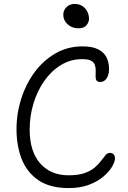

<svg xmlns="http://www.w3.org/2000/svg" viewBox="-20 -947 652 977"><path d="M330 10Q234 10 175.5 -30Q117 -70 90.5 -137.5Q64 -205 64 -289Q64 -370 88.5 -446Q113 -522 157.5 -581.5Q202 -641 263.5 -676Q325 -711 400 -711Q449 -711 478.5 -696.5Q508 -682 521.5 -656Q535 -630 535 -595Q535 -579 530 -564Q525 -549 515 -539.5Q505 -530 490 -530Q475 -530 470.5 -538.5Q466 -547 466.5 -560.5Q467 -574 467 -590Q467 -604 462.5 -617Q458 -630 443.5 -638Q429 -646 398 -646Q339 -646 290 -616Q241 -586 205.5 -535.5Q170 -485 150.5 -421Q131 -357 131 -288Q131 -176 184.5 -115.5Q238 -55 329 -55Q379 -55 411 -66.5Q443 -78 462.5 -95Q482 -112 494.5 -129Q507 -146 517 -157.5Q527 -169 539 -169Q552 -169 558.5 -161Q565 -153 565 -142Q565 -124 550 -98.5Q535 -73 505.5 -48Q476 -23 432 -6.5Q388 10 330 10ZM379 -803Q347 -803 324.5 -823Q302 -843 302 -872Q302 -895 318.5 -911Q335 -927 360 -927Q383 -927 399.5 -916Q416 -905 424.5 -887.5Q433 -870 433 -851Q433 -835 420.5 -819Q408 -803 379 -803Z"/></svg>

Font: Shantell Sans Light
Style: Regular
Weight: 300
Designer: Stephen Nixon, Anya Danilova, Shantell Martin
Foundry: Arrow Type
Version: Version 1.011;[c5ecc13dd]